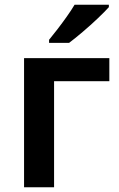

<svg xmlns="http://www.w3.org/2000/svg" viewBox="-20 -786 501 806"><path d="M439 -542V-445H207V0H81V-542ZM437 -756Q421 -738 390.5 -709Q360 -680 327 -652Q294 -624 270 -606H186V-619Q201 -637 221 -663Q241 -689 260.5 -716.5Q280 -744 293 -766H437Z"/></svg>

Font: Noto Sans SemiBold
Style: Regular
Weight: 600
Designer: Monotype Design Team
Foundry: Monotype Imaging Inc.
Version: Version 2.007